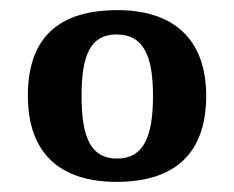

<svg xmlns="http://www.w3.org/2000/svg" viewBox="-20 -739 462 379"><path d="M210 -380C325 -380 387 -436 387 -550C387 -664 320 -719 212 -719C95 -719 35 -664 35 -550C35 -436 99 -380 210 -380ZM211 -426C159 -426 141 -468 141 -550C141 -631 159 -671 210 -671C262 -671 282 -631 282 -550C282 -468 263 -426 211 -426Z"/></svg>

Font: Noto Serif Semi
Style: Regular
Weight: 600
Designer: Monotype Design Team
Foundry: Monotype Imaging Inc.
Version: Version 1.002